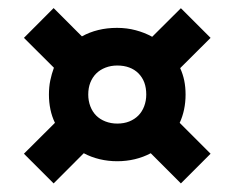

<svg xmlns="http://www.w3.org/2000/svg" viewBox="-20 -594 565 463"><path d="M262.7 -205.2Q284.7 -205.2 305.2 -210.1Q325.7 -215 343.5 -224.5L416.2 -151.7L487.8 -223.3L413.3 -297.8Q420.3 -312.8 423.9 -330Q427.5 -347.3 427.5 -366Q427.5 -384 424.3 -399.7Q421 -415.5 414.5 -429.7L487.8 -502.7L416.2 -574.2L347 -505.3Q328.5 -515.5 307.2 -521.1Q286 -526.8 262.2 -526.8Q238 -526.8 217 -521.6Q196 -516.5 177.5 -506.3L109.3 -574.5L37.7 -502.7L110 -430.7Q104.5 -415.7 101.2 -399.9Q98 -384 98 -366Q98 -347.3 101.6 -330Q105.2 -312.8 112.5 -297.8L37.7 -223.3L109.3 -151.7L182 -224.5Q199.8 -215 220.3 -210.1Q240.8 -205.2 262.7 -205.2ZM262.7 -296Q247.5 -296 234.3 -301.1Q221 -306.3 212 -315.3Q203 -324.3 197.9 -337.5Q192.8 -350.8 192.8 -366Q192.8 -382.2 197.9 -395Q203 -407.7 212 -416.7Q221 -425.7 234.3 -430.9Q247.5 -436 262.7 -436Q279 -436 291.7 -431.2Q304.5 -426.5 313.9 -417.1Q323.2 -407.7 328 -395Q332.7 -382.2 332.7 -366Q332.7 -350.8 327.6 -337.5Q322.5 -324.3 313.5 -315.3Q304.5 -306.3 291.7 -301.1Q279 -296 262.7 -296Z"/></svg>

Font: Tilda Sans VF
Style: Regular
Weight: 400
Designer: ParaType Ltd
Foundry: ParaType Ltd
Version: Version 1.010